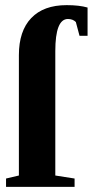

<svg xmlns="http://www.w3.org/2000/svg" viewBox="-20 -724 359 744"><path d="M53.2 -510.3Q53.2 -604 101.1 -654.1Q148.9 -704.1 238.3 -704.1Q287.1 -704.1 319.3 -694.8V-585.4H288.1L273.9 -638.7Q262.2 -650.4 243.2 -650.4Q194.3 -650.4 194.3 -525.9V-43.9L269 -32.2V0H3.4V-32.2L53.2 -43.9Z"/></svg>

Font: Tinos
Style: Bold
Weight: 700
Designer: Steve Matteson
Foundry: Monotype Imaging Inc.
Version: Version 1.23